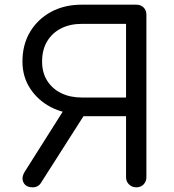

<svg xmlns="http://www.w3.org/2000/svg" viewBox="-20 -801 746 821"><path d="M563 0Q544 0 531.5 -12.5Q519 -25 519 -43V-304H322V-314Q253 -314 197.5 -343Q142 -372 109 -422.5Q76 -473 76 -538Q76 -610 108.5 -664.5Q141 -719 198 -750Q255 -781 330 -781H563Q582 -781 594 -769Q606 -757 606 -738V-43Q606 -25 594 -12.5Q582 0 563 0ZM120 0Q91 0 80.5 -20.5Q70 -41 86 -67L263 -347L349 -323L157 -22Q151 -11 141.5 -5.5Q132 0 120 0ZM330 -384H519V-699H330Q280 -699 242 -680Q204 -661 182 -625Q160 -589 160 -538Q160 -490 182 -455.5Q204 -421 242 -402.5Q280 -384 330 -384Z"/></svg>

Font: Comfortaa Medium
Style: Regular
Weight: 500
Designer: Johan Aakerlund
Foundry: Johan Aakerlund
Version: Version 3.104; ttfautohint (v1.8.1.43-b0c9)